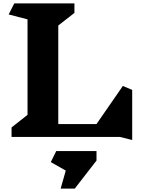

<svg xmlns="http://www.w3.org/2000/svg" viewBox="-20 -806 837 1130"><path d="M686 0H48V-56L142 -130V-692L31 -721L64 -786H418V-730L323 -656V-76H548L703 -300L758 -277V18ZM548 139 420 304H337L367 198L279 148L311 83H548Z"/></svg>

Font: Inknut Antiqua
Style: Bold
Weight: 700
Designer: Claus Eggers Sørensen
Foundry: Claus Eggers Sørensen
Version: Version 1.003; ttfautohint (v1.8.2) -l 8 -r 50 -G 200 -x 14 